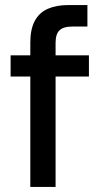

<svg xmlns="http://www.w3.org/2000/svg" viewBox="-20 -740 407 760"><path d="M100 0V-572Q100 -624 117.5 -657Q135 -690 169 -705Q203 -720 251 -720H326V-635H268Q231 -635 215.5 -620Q200 -605 200 -570V0ZM22 -437V-521H332V-437Z"/></svg>

Font: DM Sans 10pt Medium
Style: Regular
Weight: 500
Version: Version 4.004;gftools[0.9.30]